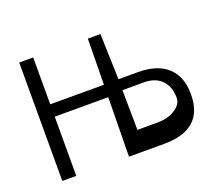

<svg xmlns="http://www.w3.org/2000/svg" viewBox="-91 -641 899 774"><g transform="rotate(-20 358.5 -254.0)"><path d="M341 0 348 -504H402L408 -308H491Q575 -308 619 -267Q662 -227 662 -151Q662 0 491 0ZM410 -90H496Q544 -90 575 -112Q603 -131 603 -158Q603 -204 577 -232Q550 -261 500 -261H408ZM402 -307V-254H115V0H55V-508H115V-307Z"/></g></svg>

Font: OpenDyslexic
Style: Regular
Weight: 400
Designer: Abbie Gonzalez
Version: Version 0.920;hotconv 1.0.109;makeotfexe 2.5.65596